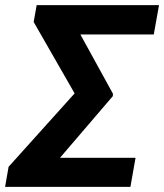

<svg xmlns="http://www.w3.org/2000/svg" viewBox="-37 -731 642 751"><path d="M493.2 -113.8 473.1 0H36.6L56.2 -113.8ZM585 -710.9 564.5 -596.2H154.3L174.3 -710.9ZM404.8 -364.3 404.3 -355 100.1 0H-17.1L-3.4 -78.6L254.9 -365.7L94.7 -645L106.4 -710.9H214.4Z"/></svg>

Font: Roboto
Style: Bold Italic
Weight: 700
Italic angle: -12°
Designer: Christian Robertson
Foundry: Google
Version: Version 3.0